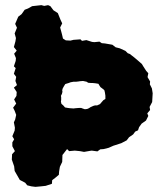

<svg xmlns="http://www.w3.org/2000/svg" viewBox="-20 -706 621 747"><path d="M78 5 57 -6 45 -27 37 -41 35 -59 26 -85 27 -106 38 -118 28 -137V-152L35 -164L28 -176L37 -198L38 -209L34 -230L39 -241L43 -259L37 -275L31 -287L43 -303L35 -319L44 -333L45 -348L34 -365L46 -375L40 -391L43 -407L34 -419L41 -441L34 -448L41 -469L42 -480L35 -497L45 -509L34 -523L40 -545L42 -558L37 -576L46 -598L39 -613L51 -641L64 -651L76 -668L89 -673L105 -682L141 -686L152 -683L167 -686L176 -682L188 -666L205 -655L215 -630L222 -615L214 -599L217 -588L221 -573L225 -556L236 -549L254 -548L266 -551L280 -552L293 -553L299 -547L316 -550L338 -543L347 -542L367 -544L376 -538L388 -537L417 -532L430 -522L446 -518L468 -508L477 -499L485 -496L503 -482L516 -471L532 -457L538 -447L549 -430L557 -421L554 -406L564 -389L563 -378L571 -362L574 -343L572 -309L562 -290L564 -278L553 -265L557 -255L548 -237L531 -225L521 -211L517 -199L506 -194L498 -183L482 -172L473 -160L452 -149L421 -139L403 -131L383 -126L370 -125L359 -117L337 -120L330 -119L307 -115L291 -118L271 -120L249 -118L241 -126L223 -103L222 -76L213 -57L210 -39L209 -26L196 -15L183 -5L182 9L158 17L140 19L118 21L102 19L86 15ZM310 -281 319 -282 326 -285 332 -289 343 -294 350 -296H358L369 -301L375 -308L382 -316L390 -321V-334L388 -347L386 -355L379 -361L371 -367L367 -373L363 -380L351 -382L341 -383H335L323 -384L317 -388L303 -391L291 -390L285 -389L276 -388H266L255 -386L247 -383L234 -379L229 -371L224 -362L222 -355L223 -349L221 -341L217 -333L218 -328V-317L217 -311L219 -302L226 -296L233 -288L244 -286L252 -285L266 -284L274 -285L287 -286H296L301 -284Z"/></svg>

Font: Winky Rough ExtraBold
Style: Regular
Weight: 800
Designer: Simon Atzbach
Foundry: typofactur
Version: Version 1.206; ttfautohint (v1.8.4.7-5d5b)